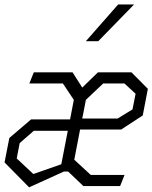

<svg xmlns="http://www.w3.org/2000/svg" viewBox="-22 -818 670 844"><path d="M297 -500H126.5L107 -451H254.5L302.5 -379L292.5 -327L286 -293H114.5L19 -211.5L-2 -104L106 5.5L259 -64H277.5L344.5 0H506L525.5 -49H377L304.5 -116L330 -248.5H510.5L605.5 -310.5L628 -427.5L556 -500H408.5L339.5 -433ZM51.5 -121.5 64.5 -189 126.5 -243H276L247.5 -96L124.5 -53ZM339.5 -297 345.5 -327 355.5 -379 431.5 -451H525L574 -406L560.5 -337L495 -297ZM355.5 -637 497.5 -798.5H567.5L410 -637Z"/></svg>

Font: Monaspace Krypton ExtraLight
Style: Italic
Weight: 200
Italic angle: -11°
Designer: Riley Cran & the Lettermatic Team
Foundry: Lettermatic
Version: Version 1.101 (Monaspace Krypton)